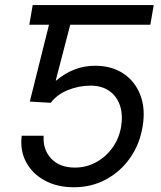

<svg xmlns="http://www.w3.org/2000/svg" viewBox="-20 -748 653 777"><path d="M250.5 -727.5 236.8 -647.9H98.6L112.3 -727.5ZM278.8 9.8Q211.4 9.8 161.1 -17.6Q110.8 -44.9 85.7 -92Q60.5 -139.2 67.9 -198.7H156.7Q152.8 -143.1 187 -106.4Q221.2 -69.8 283.2 -69.8Q328.6 -69.8 368.2 -91.1Q407.7 -112.3 434.8 -149.7Q461.9 -187 470.2 -235.8Q478 -284.2 465.3 -321.5Q452.6 -358.9 422.1 -380.1Q391.6 -401.4 346.7 -401.4Q298.8 -401.4 254.4 -383.3Q210 -365.2 185.5 -332L100.6 -336.9L198.2 -727.5H602.1L588.4 -647.9H264.2L205.6 -422.4H208Q241.7 -451.2 281 -466.6Q320.3 -481.9 365.2 -481.9Q432.1 -481.9 479.5 -450.2Q526.9 -418.5 548.1 -363Q569.3 -307.6 557.1 -235.8Q545.4 -164.1 506.3 -108.6Q467.3 -53.2 408.7 -21.7Q350.1 9.8 278.8 9.8Z"/></svg>

Font: Inter 24pt
Style: Italic
Weight: 400
Italic angle: -9.3988°
Designer: Rasmus Andersson
Foundry: rsms
Version: Version 4.001;git-66647c0bb